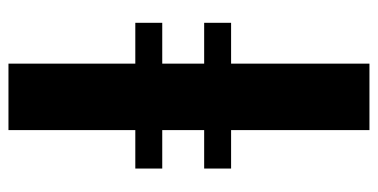

<svg xmlns="http://www.w3.org/2000/svg" viewBox="-234 -636 871 442"><g transform="rotate(-90 201.0 -415.5)"><path d="M122 0V-318.5H33.5V-380.5H122V-477H33.5V-539H122V-831H275V-539H369V-477H275V-380.5H369V-318.5H275V0Z"/></g></svg>

Font: Merriweather 48pt ExtraBold
Style: Regular
Weight: 800
Version: Version 2.100